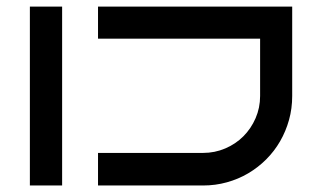

<svg xmlns="http://www.w3.org/2000/svg" viewBox="-20 -570 981 590"><path d="M170.9 0H71.8V-549.8H170.9ZM877.9 -274.9Q877.9 -236.8 868.2 -201.7Q858.4 -166.5 840.8 -136Q823.2 -105.5 798.1 -80.3Q772.9 -55.2 742.7 -37.4Q712.4 -19.5 677.2 -9.8Q642.1 0 604 0H281.2V-100.1H604Q640.1 -100.1 672.1 -113.8Q704.1 -127.4 727.8 -151.1Q751.5 -174.8 765.4 -206.8Q779.3 -238.8 779.3 -274.9V-451.2H281.2V-549.8H877.9Z"/></svg>

Font: Bruno Ace SC
Style: Regular
Weight: 400
Designer: Astigmatic (AOETI)
Foundry: Astigmatic (AOETI)
Version: Version 1.000